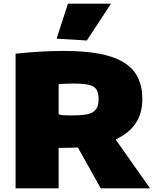

<svg xmlns="http://www.w3.org/2000/svg" viewBox="-20 -1028 839 1048"><path d="M405 -223Q387 -222 368 -221.5Q349 -221 329 -221H300V0H65V-735Q207 -750 325 -750Q439 -750 520.5 -735Q602 -720 654.5 -688Q707 -656 732 -606Q757 -556 757 -487Q757 -333 611 -267L799 0H530ZM371 -398Q414 -398 442.5 -402Q471 -406 487.5 -416.5Q504 -427 511 -443.5Q518 -460 518 -486Q518 -511 512 -528Q506 -545 491 -554.5Q476 -564 449.5 -568Q423 -572 383 -572Q366 -572 341 -571Q316 -570 300 -568V-404Q312 -400 326.5 -399Q341 -398 371 -398ZM289 -817 351 -1008H586L454 -807Z"/></svg>

Font: Encode Sans Wide
Style: Black
Weight: 900
Designer: Pablo Impallari, Andres Torresi
Foundry: Pablo Impallari, Andres Torresi
Version: Version 1.000; ttfautohint (v1.00) -l 8 -r 50 -G 200 -x 14 -